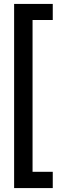

<svg xmlns="http://www.w3.org/2000/svg" viewBox="-20 -816 322 979"><path d="M52 143V-796H249V-714H146V60H249V143Z"/></svg>

Font: DM Sans 36pt Medium
Style: Regular
Weight: 500
Designer: Colophon Foundry, Jonny Pinhorn
Foundry: Colophon Foundry
Version: Version 4.004;gftools[0.9.30]